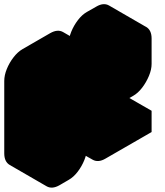

<svg xmlns="http://www.w3.org/2000/svg" viewBox="-63 -831 776 903"><path d="M217 -500 346 -575V-475L217 -400V-60L346 -135V-575Q381 -595 407 -580Q433 -565 433 -525Q433 -552 445 -581.5Q457 -611 477 -636.5Q497 -662 520 -675L563 -700Q597 -720 623.5 -705Q650 -690 650 -650V-530Q650 -504 637.5 -474Q625 -444 605.5 -418.5Q586 -393 563 -380L433 -305V-185L650 -310V-210L433 -85Q399 -65 372.5 -80Q346 -95 346 -135Q346 -109 334 -79Q322 -49 302.5 -23.5Q283 2 260 15L217 40Q182 60 156 45Q130 30 130 -10V-350Q130 -377 142 -406.5Q154 -436 174 -461.5Q194 -487 217 -500ZM563 -600 433 -525V-405L563 -480ZM346 -135Q346 -95 372 -80L199 -180Q173 -195 173 -235ZM650 -310 433 -185 260 -285 476 -410ZM563 -600V-480L390 -580V-700ZM346 -135 217 -60 43 -160 173 -235ZM563 -480 433 -405 260 -505 390 -580ZM623 -705Q597 -720 563 -700L520 -675Q497 -662 477 -636.5Q457 -611 445 -581.5Q433 -552 433 -525L260 -625Q260 -652 272 -681.5Q284 -711 303.5 -736.5Q323 -762 346 -775L390 -800Q424 -820 450 -805ZM346 -575V-135L173 -235V-675ZM346 -575 217 -500Q194 -487 174 -461.5Q154 -436 142 -406.5Q130 -377 130 -350V-10Q130 30 156 45L-17 -55Q-43 -70 -43 -110V-450Q-43 -477 -31 -506.5Q-19 -536 0.7 -561.5Q20.4 -587 43 -600L173 -675ZM407 -580Q381 -595 346 -575L173 -675Q208 -695 234 -680Z"/></svg>

Font: Nabla Normal
Style: Regular
Weight: 400
Designer: Arthur Reinders Folmer
Version: Version 1.000